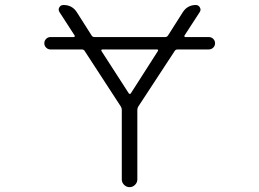

<svg xmlns="http://www.w3.org/2000/svg" viewBox="-20 -774 1040 772"><path d="M615.2 -569.3Q616.2 -571.3 615.2 -573.2Q614.3 -575.2 612.3 -575.2H391.6Q388.7 -575.2 387.7 -573.2Q386.7 -571.3 387.7 -569.3L498 -398.4Q499 -396.5 502 -396.5Q504.9 -396.5 505.9 -398.4ZM182.6 -575.2Q172.9 -575.2 165.5 -582.5Q158.2 -589.8 158.2 -600.1Q158.2 -610.4 165.5 -617.7Q172.9 -625 182.6 -625H276.4Q279.3 -625 280.3 -627Q281.2 -628.9 280.3 -630.9L219.7 -724.6Q212.9 -734.4 218.3 -744.1Q223.6 -753.9 235.4 -753.9Q270.5 -753.9 289.1 -724.6L348.6 -630.9Q352.5 -625 360.4 -625H643.6Q651.4 -625 655.3 -630.9L714.8 -724.6Q733.4 -753.9 767.6 -753.9Q778.3 -753.9 783.7 -744.1Q789.1 -734.4 783.2 -725.6L721.7 -630.9Q720.7 -628.9 721.7 -627Q722.7 -625 725.6 -625H819.3Q830.1 -625 837.4 -617.7Q844.7 -610.4 844.7 -600.1Q844.7 -589.8 837.4 -582.5Q830.1 -575.2 819.3 -575.2H694.3Q686.5 -575.2 682.6 -569.3L536.1 -345.7Q532.2 -339.8 532.2 -332V-52.7Q532.2 -40 522.9 -30.8Q513.7 -21.5 501 -21.5Q488.3 -21.5 479 -30.8Q469.7 -40 469.7 -52.7V-332Q469.7 -339.8 465.8 -345.7L320.3 -569.3Q316.4 -575.2 309.6 -575.2Z"/></svg>

Font: Rounded Mgen+ 2m light
Style: Regular
Weight: 200
Designer: [Source Han Sans]
Ryoko NISHIZUKA  (kana & ideographs); Paul D. Hunt (Latin, Greek & Cyrillic); Wenlong ZHANG  (bopomofo
Version: Version 1.059.20150602